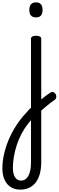

<svg xmlns="http://www.w3.org/2000/svg" viewBox="-146 -815 492 1611"><path d="M159 55Q175 40 191 26.5Q207 13 222.5 1Q238 -11 252 -21Q266 -31 277 -38Q291 -47 303 -42Q315 -37 321.5 -24Q328 -11 326 2.5Q324 16 310 25Q297 33 281 45.5Q265 58 247 73Q229 88 210.5 104Q192 120 175 134ZM24 776Q-22 776 -55.5 755Q-89 734 -107.5 694Q-126 654 -126 597Q-126 544 -113.5 485Q-101 426 -76 364.5Q-51 303 -13 243Q25 183 76 129Q85 118 94.5 108Q104 98 114 89V-489Q114 -502 124.5 -508.5Q135 -515 156 -515Q178 -515 189 -508.5Q200 -502 200 -489V544Q200 599 188.5 642Q177 685 154.5 715Q132 745 99 760.5Q66 776 24 776ZM30 700Q51 700 66.5 689.5Q82 679 92.5 659.5Q103 640 108.5 612Q114 584 114 548V193Q108 200 102.5 207Q97 214 91 221Q60 260 35.5 306Q11 352 -5 401Q-21 450 -29.5 499.5Q-38 549 -38 595Q-38 627 -30 650.5Q-22 674 -6.5 687Q9 700 30 700ZM156 -669Q128 -669 114 -684.5Q100 -700 100 -731Q100 -763 114 -779Q128 -795 156 -795Q184 -795 197.5 -779Q211 -763 211 -731Q211 -700 197.5 -684.5Q184 -669 156 -669Z"/></svg>

Font: Playwrite VN
Style: Regular
Weight: 400
Designer: Veronika Burian, José Scaglione
Foundry: TypeTogether
Version: Version 1.002